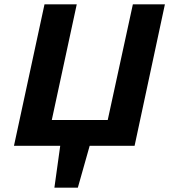

<svg xmlns="http://www.w3.org/2000/svg" viewBox="-20 -678 787 893"><path d="M233 195 264 -28H405L342 195ZM455 0 598 -658H747L606 0ZM93 0 118 -120H584L559 0ZM45 0 187 -658H337L195 0Z"/></svg>

Font: Ysabeau ExtraBold
Style: Italic
Weight: 800
Italic angle: -12°
Designer: Christian Thalmann (Catharsis Fonts)
Version: Version 2.002